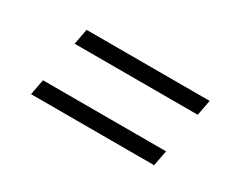

<svg xmlns="http://www.w3.org/2000/svg" viewBox="-49 -579 694 566"><g transform="rotate(30 298.0 -296.0)"><path d="M111 -366H530L540 -419H121ZM74 -173H493L503 -226H84Z"/></g></svg>

Font: Uncut Sans Light Italic
Style: Regular
Weight: 300
Italic angle: -11°
Designer: Kasper Nordkvist
Foundry: UNCUT.wtf
Version: Version 1.304;Glyphs 3.2 (3246)